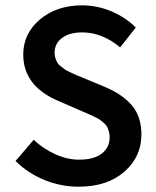

<svg xmlns="http://www.w3.org/2000/svg" viewBox="-20 -686 585 718"><path d="M273.9 12.2Q208 12.2 146.2 -12.9Q84.5 -38.1 38.1 -84L106 -163.1Q142.1 -129.4 187 -109.1Q231.9 -88.9 275.9 -88.9Q330.6 -88.9 360.4 -111.6Q390.1 -134.3 390.1 -172.9Q390.1 -184.1 387.2 -194.1Q384.3 -204.1 380.9 -211.2Q377.4 -218.3 368.7 -225.8Q359.9 -233.4 354 -237.8Q348.1 -242.2 334.5 -248.8Q320.8 -255.4 313.5 -258.5Q306.2 -261.7 289.1 -269L199.2 -308.1Q66.9 -363.8 66.9 -481.9Q66.9 -560.5 129.4 -613.3Q191.9 -666 287.1 -666Q343.3 -666 396.2 -643.8Q449.2 -621.6 487.8 -583L429.2 -508.8Q362.3 -564.9 287.1 -564.9Q240.2 -564.9 212.2 -544.2Q184.1 -523.4 184.1 -487.8Q184.1 -477.1 187.5 -467.5Q190.9 -458 194.8 -451.2Q198.7 -444.3 208.5 -437Q218.3 -429.7 224.1 -425.5Q230 -421.4 244.4 -414.8Q258.8 -408.2 264.9 -405.5Q271 -402.8 288.1 -396L377 -358.9Q440.4 -331.5 474.6 -290.3Q508.8 -249 508.8 -182.1Q508.8 -99.6 444.8 -43.7Q380.9 12.2 273.9 12.2Z"/></svg>

Font: Toshiba Sans Medium
Style: Regular
Weight: 500
Designer: Paul D. Hunt
Foundry: Toshiba Corporation
Version: Version 2.020;PS 2.0;hotconv 1.0.86;makeotf.lib2.5.63406